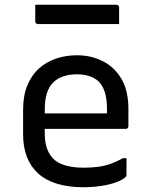

<svg xmlns="http://www.w3.org/2000/svg" viewBox="-20 -775 640 806"><path d="M303 -543Q362 -543 411 -518.5Q460 -494 489.5 -444.5Q519 -395 519 -318V-245Q519 -242 517.5 -239.5Q516 -237 514 -235.5Q512 -234 508 -234H168V-211Q168 -189 172 -170.5Q176 -152 183.5 -137Q191 -122 202 -110Q222 -90 254.5 -80.5Q287 -71 330 -71Q366 -71 394 -75Q422 -79 446.5 -88Q471 -97 496 -111H511V-40Q511 -38 510 -36Q509 -34 507 -32Q495 -20 468 -10Q441 0 405 5.5Q369 11 329 11Q268 11 220 -3.5Q172 -18 140.5 -46.5Q109 -75 93 -116Q77 -157 77 -211V-315Q77 -373 94.5 -416Q112 -459 143 -487Q174 -515 215 -529Q256 -543 303 -543ZM168 -299H429V-319Q429 -358 420.5 -386.5Q412 -415 394 -433Q378 -448 355 -455.5Q332 -463 303 -463Q238 -463 203 -428.5Q168 -394 168 -316ZM128 -755H469Q474 -755 477 -752Q480 -749 480 -744Q480 -732 480 -720.5Q480 -709 480 -698Q480 -687 480 -674H139Q136 -674 133.5 -675.5Q131 -677 129.5 -679.5Q128 -682 128 -685Q128 -698 128 -709Q128 -720 128 -731.5Q128 -743 128 -755Z"/></svg>

Font: Code D OnePiece
Style: Regular
Weight: 400
Version: Version 1.085; ttfautohint (v1.8.4.7-5d5b);Nerd Fonts 3.0.2